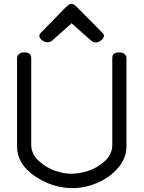

<svg xmlns="http://www.w3.org/2000/svg" viewBox="-20 -970 740 990"><path d="M68 -214V-672Q69 -685 79.5 -692.5Q90 -700 104 -700Q141 -700 141 -672V-223Q141 -176 180.5 -140Q220 -104 265.5 -89Q311 -74 346 -74Q388 -74 435 -89Q482 -104 520.5 -139.5Q559 -175 559 -223V-672Q559 -700 596 -700Q610 -700 620.5 -692.5Q631 -685 632 -672V-214Q632 -154 588 -103.5Q544 -53 480.5 -26.5Q417 0 354 0Q251 0 159.5 -62Q68 -124 68 -214ZM183 -786Q183 -792 187 -797L302 -915Q305 -918 310.5 -924Q316 -930 319 -932.5Q322 -935 326.5 -939Q331 -943 334 -945Q337 -947 341 -948.5Q345 -950 349 -950Q353 -950 357.5 -948Q362 -946 367.5 -942Q373 -938 376 -934.5Q379 -931 386 -924L395 -915L512 -797Q516 -793 516 -786Q516 -773 501.5 -762Q487 -751 474 -751Q459 -751 445 -765L349 -850L254 -765Q241 -752 226 -752Q211 -752 197 -762.5Q183 -773 183 -786Z"/></svg>

Font: Happy Monkey
Style: Regular
Weight: 400
Version: Version 1.001